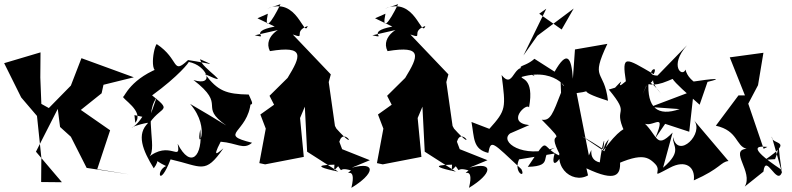

<svg xmlns="http://www.w3.org/2000/svg" viewBox="-36 -816 3811 924"><path d="M253 -205 305 -158 381 -8 585 23 432 -2 494 -189 353 -287 453 -367 462 -408 608 -444 356 -536 305 -404 199 -296 163 -316 158 -443 159 -564 -16 -512 66 -347 142 -258 163 -57 162 60 262 61 137 -86 242 -292Z M611 -262 649 -254C599 -175 553 -203 679 -226C618 -171 651 -92 704 -6C769 -92 633 -78 763 -17C713 5 730 93 785 -49C936 -15 950 26 1039 -102C1022 -90 978 -42 1026 -134C1104 -128 1136 -93 1177 -129C1007 -171 1158 -174 1171 -326L1075 -306C1191 -318 1190 -295 1161 -361C1053 -363 1012 -378 951 -459C1099 -391 932 -488 927 -531C1009 -494 983 -510 869 -527C790 -453 830 -530 718 -604C698 -579 678 -411 755 -498C590 -442 562 -346 557 -351C547 -343 661 -280 615 -225ZM879 -316C985 -194 903 -76 928 -194C941 -64 882 -1 819 -124C836 -30 781 -147 673 -55C732 -83 651 -255 717 -345L660 -181C721 -318 811 -266 696 -357C824 -450 876 -518 872 -518C960 -502 1001 -397 895 -431C1060 -304 915 -309 1053 -212C996 -247 938 -282 879 -316Z M1203 -728 1286 -688C1148 -662 1271 -628 1190 -646L1369 -687C1330 -702 1226 -643 1263 -570C1434 -598 1412 -546 1348 -441L1261 -355L1283 -312L1217 -265L1243 -197L1212 -31L1240 -25L1426 -61L1408 -248L1485 -431L1430 -322L1442 -86L1592 10C1419 -26 1572 -22 1586 -24C1624 29 1581 -17 1653 4C1610 42 1684 -30 1655 88C1766 21 1779 -41 1657 -9L1744 -45L1578 -111L1572 4C1684 -105 1553 -66 1621 -70L1597 -134C1620 -212 1695 -72 1583 -197L1576 -210L1546 -421L1556 -458L1373 -650C1441 -626 1370 -664 1445 -691C1426 -630 1396 -836 1250 -774L1314 -796C1268 -702 1235 -665 1253 -750Z M1769 -728 1852 -688C1714 -662 1837 -628 1756 -646L1935 -687C1896 -702 1792 -643 1829 -570C2000 -598 1978 -546 1914 -441L1827 -355L1849 -312L1783 -265L1809 -197L1778 -31L1806 -25L1992 -61L1974 -248L2051 -431L1996 -322L2008 -86L2158 10C1985 -26 2138 -22 2152 -24C2190 29 2147 -17 2219 4C2176 42 2250 -30 2221 88C2332 21 2345 -41 2223 -9L2310 -45L2144 -111L2138 4C2250 -105 2119 -66 2187 -70L2163 -134C2186 -212 2261 -72 2149 -197L2142 -210L2112 -421L2122 -458L1939 -650C2007 -626 1936 -664 2011 -691C1992 -630 1962 -836 1816 -774L1880 -796C1834 -702 1801 -665 1819 -750Z M2536 -533C2478 -481 2420 -512 2537 -449C2430 -571 2446 -369 2378 -455C2398 -296 2401 -287 2319 -196L2233 -229C2247 -152 2239 -98 2314 -80C2327 -147 2333 -132 2473 -2C2497 45 2433 16 2462 -49L2633 -77C2606 16 2682 -48 2683 -150C2602 -22 2715 73 2794 28L2786 -6C2931 63 2951 24 2948 -37L2764 -161C2920 -74 2840 -88 2894 -146L2852 -34C2780 -48 2829 -136 2798 -68L2739 -368C2844 -381 2709 -387 2890 -331C2872 -487 2802 -425 2887 -605L2731 -578L2721 -437C2714 -543 2692 -575 2633 -471ZM2664 -370C2625 -270 2613 -233 2571 -240C2717 -92 2578 -221 2662 -65C2559 -105 2616 -178 2504 -13C2640 -17 2548 -71 2635 -105C2481 -51 2365 -134 2419 -174L2511 -214C2396 -226 2499 -324 2510 -299C2537 -445 2466 -434 2475 -446C2658 -498 2710 -348 2662 -423ZM2593 -774 2483 -549 2550 -644 2725 -775 2667 -674 2559 -750Z M3165 -220 3281 -182 3303 -380 3094 -301 3235 -291C3128 -254 3077 -297 3085 -425C3056 -363 3039 -320 3074 -403C3142 -442 3070 -447 3145 -366C3044 -499 3031 -363 3179 -427L3269 -465C3130 -483 3201 -428 3331 -312L3369 -422C3451 -441 3401 -439 3290 -422C3374 -393 3278 -414 3263 -481C3248 -442 3182 -498 3270 -598L3128 -452C3057 -454 3137 -516 3110 -459C2973 -539 2956 -554 2976 -425C2908 -366 2993 -469 2924 -394L2894 -385C3004 -252 2911 -309 2969 -183C3017 -148 3015 -295 2865 -88C2885 -200 2855 -107 2845 16C3038 -85 3076 -69 3117 -27C3155 11 3082 47 3188 -9C3263 -49 3311 -13 3303 52C3432 -5 3432 -37 3470 -41L3303 -238C3356 -176 3228 -47 3203 -156C3199 -112 3251 -91 3155 -9L3201 -178C3116 -91 3132 -170 3051 -236C3087 -175 3181 -303 3117 -150Z M3638 10C3649 -83 3703 81 3727 13L3678 -159C3675 -115 3793 -147 3646 -47L3694 -50C3729 -135 3695 -196 3725 1C3539 -123 3627 -111 3657 -109L3639 -100L3565 -317L3612 -406L3638 -562L3476 -540L3549 -357H3518L3409 -211C3517 -187 3504 -113 3557 -100C3471 -93 3591 12 3548 82Z"/></svg>

Font: Asimov Silicon
Style: Regular
Weight: 400
Designer: Google
Version: Version 2.000980; 2014